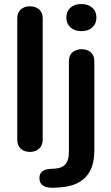

<svg xmlns="http://www.w3.org/2000/svg" viewBox="-20 -741 548 944"><path d="M64.9 -54.2V-650.9Q64.9 -679.7 82.5 -694.8Q100.1 -710 127 -710Q153.8 -710 171.9 -695.1Q189.9 -680.2 189.9 -650.9V-54.2Q189.9 -25.4 171.9 -9.8Q153.8 5.9 127 5.9Q100.1 5.9 82.5 -9.5Q64.9 -24.9 64.9 -54.2ZM173.8 134.8Q173.8 93.8 224.1 89.8L251 87.9Q318.8 84 318.8 8.8V-439.9Q318.8 -468.8 336.4 -483.9Q354 -499 381.1 -499Q408.2 -499 426 -484.1Q443.8 -469.2 443.8 -439.9V0Q443.8 168 275.9 180.2L249 182.1Q173.8 186 173.8 134.8ZM326.2 -606.4Q306.2 -625 306.2 -655Q306.2 -685.1 326.2 -703.1Q346.2 -721.2 379.6 -721.2Q413.1 -721.2 433.6 -703.1Q454.1 -685.1 454.1 -655Q454.1 -625 434.1 -606.4Q414.1 -587.9 380.1 -587.9Q346.2 -587.9 326.2 -606.4Z"/></svg>

Font: Nunito-Bold
Style: Bold
Weight: 700
Designer: Vernon Adams
Foundry: newtypography
Version: Version 3.000